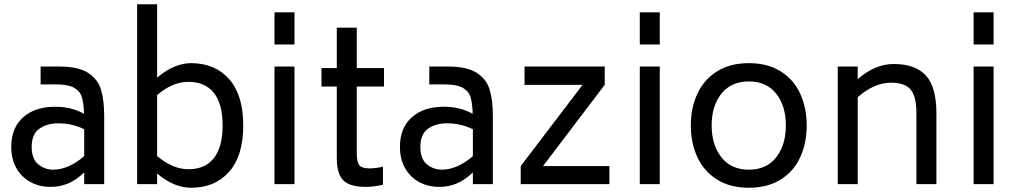

<svg xmlns="http://www.w3.org/2000/svg" viewBox="-20 -866 4783 903"><path d="M470 -320V0H376V-55Q338 -19 300 -3Q262 13 218 13Q166 13 124 -9.5Q82 -32 57.5 -74.5Q33 -117 33 -175Q33 -265 89 -314.5Q145 -364 240 -364Q315 -364 375 -331Q374 -380 365 -409Q356 -438 328 -453.5Q300 -469 245 -469H171V-553H260Q348 -553 394 -523.5Q440 -494 455 -444.5Q470 -395 470 -320ZM376 -132V-258Q320 -286 254 -286Q201 -286 165 -260.5Q129 -235 129 -175Q129 -119 159.5 -93.5Q190 -68 231 -68Q265 -68 302.5 -84Q340 -100 376 -132Z M1124 -276Q1124 -133 1057.5 -58Q991 17 879 17Q798 17 719 -50V0H625V-846H719V-501Q799 -569 879 -569Q991 -569 1057.5 -494Q1124 -419 1124 -276ZM1027 -276Q1027 -377 986 -429Q945 -481 866 -481Q791 -481 719 -419V-132Q793 -70 866 -70Q945 -70 986 -122.5Q1027 -175 1027 -276Z M1271 -808H1365V-657H1271ZM1271 -553H1365V0H1271Z M1658 -459V-143Q1658 -103 1670.5 -88.5Q1683 -74 1717 -74Q1747 -74 1781 -82V3Q1736 13 1701 13Q1625 13 1594.5 -18Q1564 -49 1564 -122V-459H1492V-546H1564V-736H1658V-546H1786V-459Z M2298 -320V0H2204V-55Q2166 -19 2128 -3Q2090 13 2046 13Q1994 13 1952 -9.5Q1910 -32 1885.5 -74.5Q1861 -117 1861 -175Q1861 -265 1917 -314.5Q1973 -364 2068 -364Q2143 -364 2203 -331Q2202 -380 2193 -409Q2184 -438 2156 -453.5Q2128 -469 2073 -469H1999V-553H2088Q2176 -553 2222 -523.5Q2268 -494 2283 -444.5Q2298 -395 2298 -320ZM2204 -132V-258Q2148 -286 2082 -286Q2029 -286 1993 -260.5Q1957 -235 1957 -175Q1957 -119 1987.5 -93.5Q2018 -68 2059 -68Q2093 -68 2130.5 -84Q2168 -100 2204 -132Z M2846 -85V0H2429V-85L2720 -467H2447V-553H2824V-467L2534 -85Z M2989 -808H3083V-657H2989ZM2989 -553H3083V0H2989Z M3229 -276Q3229 -359 3260 -425.5Q3291 -492 3352.5 -530.5Q3414 -569 3502 -569Q3590 -569 3651.5 -530.5Q3713 -492 3743.5 -425.5Q3774 -359 3774 -276Q3774 -193 3743.5 -126.5Q3713 -60 3651.5 -21.5Q3590 17 3502 17Q3414 17 3352.5 -21.5Q3291 -60 3260 -126.5Q3229 -193 3229 -276ZM3676 -276Q3676 -368 3630.5 -425.5Q3585 -483 3502 -483Q3419 -483 3373 -425.5Q3327 -368 3327 -276Q3327 -184 3373 -126Q3419 -68 3502 -68Q3585 -68 3630.5 -126Q3676 -184 3676 -276Z M4384 -333V0H4290V-333Q4290 -411 4263.5 -444Q4237 -477 4170 -477Q4092 -477 4014 -409V0H3920V-553H4014V-494Q4096 -565 4183 -565Q4285 -565 4334.5 -511Q4384 -457 4384 -333Z M4559 -808H4653V-657H4559ZM4559 -553H4653V0H4559Z"/></svg>

Font: Biryani
Style: Regular
Weight: 400
Designer: Dan Reynolds and Mathieu Réguer
Foundry: Dan Reynolds and Mathieu Réguer
Version: Version 1.004; ttfautohint (v1.1) -l 5 -r 5 -G 72 -x 0 -D la